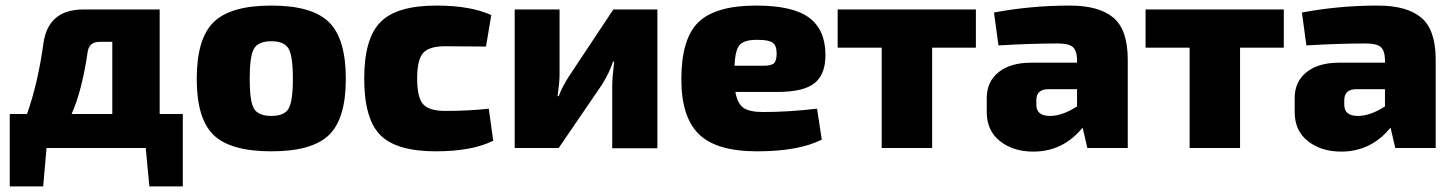

<svg xmlns="http://www.w3.org/2000/svg" viewBox="-20 -531 5221 689"><path d="M636 -122V138H516L503 0H147L135 138H15V-122H77Q116 -232 136 -376Q153 -497 280 -497H553V-122ZM383 -122V-381H338Q298 -381 294 -341Q274 -205 237 -122Z M954 -511Q1100 -511 1160.5 -451.5Q1221 -392 1221 -248Q1221 -105 1160.5 -46.5Q1100 12 954 12Q807 12 746.5 -46.5Q686 -105 686 -248Q686 -392 746.5 -451.5Q807 -511 954 -511ZM954 -383Q907 -383 891.5 -356.5Q876 -330 876 -248Q876 -167 891.5 -141Q907 -115 954 -115Q1000 -115 1015.5 -141Q1031 -167 1031 -248Q1031 -330 1015.5 -356.5Q1000 -383 954 -383Z M1734 -141 1750 -26Q1674 12 1544 12Q1402 12 1344.5 -46.5Q1287 -105 1287 -249Q1287 -393 1345.5 -452Q1404 -511 1546 -511Q1668 -511 1743 -477L1724 -364L1577 -365Q1520 -365 1498.5 -341Q1477 -317 1477 -249Q1477 -181 1498.5 -157Q1520 -133 1577 -133Q1665 -133 1734 -141Z M2339 1H2177V-222Q2177 -252 2184 -310H2180Q2166 -268 2140 -227L1985 0H1827V-497H1988V-263Q1988 -237 1981 -186H1985Q1997 -219 2023 -259L2181 -497H2339Z M2769 -201H2619Q2626 -160 2647.5 -144.5Q2669 -129 2718 -129Q2809 -129 2912 -141L2929 -30Q2846 12 2697 12Q2550 12 2487.5 -50Q2425 -112 2425 -246Q2425 -392 2486.5 -451.5Q2548 -511 2694 -511Q2825 -511 2883.5 -467.5Q2942 -424 2942 -335Q2943 -265 2903.5 -233Q2864 -201 2769 -201ZM2616 -295H2718Q2749 -295 2758 -304.5Q2767 -314 2767 -339Q2767 -368 2752.5 -378Q2738 -388 2700 -388Q2653 -389 2635.5 -371Q2618 -353 2616 -295Z M3482 -360H3325V0H3144V-360H2986V-497H3482Z M3563 -368 3547 -486Q3679 -511 3819 -511Q3924 -511 3975.5 -467.5Q4027 -424 4027 -317V0H3882L3865 -73Q3795 13 3688 13Q3616 13 3568.5 -24.5Q3521 -62 3521 -129V-179Q3521 -238 3563.5 -272Q3606 -306 3680 -306H3845V-318Q3844 -350 3829.5 -362.5Q3815 -375 3776 -375Q3679 -375 3563 -368ZM3699 -172V-155Q3699 -115 3748 -115Q3792 -115 3845 -149V-211H3741Q3699 -210 3699 -172Z M4587 -360H4430V0H4249V-360H4091V-497H4587Z M4668 -368 4652 -486Q4784 -511 4924 -511Q5029 -511 5080.5 -467.5Q5132 -424 5132 -317V0H4987L4970 -73Q4900 13 4793 13Q4721 13 4673.5 -24.5Q4626 -62 4626 -129V-179Q4626 -238 4668.5 -272Q4711 -306 4785 -306H4950V-318Q4949 -350 4934.5 -362.5Q4920 -375 4881 -375Q4784 -375 4668 -368ZM4804 -172V-155Q4804 -115 4853 -115Q4897 -115 4950 -149V-211H4846Q4804 -210 4804 -172Z"/></svg>

Font: Ezarion Extra Bold
Style: Regular
Weight: 800
Designer: Natanael Gama
Version: Version 1.001;PS 001.001;hotconv 1.0.70;makeotf.lib2.5.58329